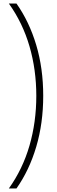

<svg xmlns="http://www.w3.org/2000/svg" viewBox="-20 -886 320 1084"><path d="M224 -345Q224 -190 184.5 -57Q145 76 73 178H30Q108 69 146.5 -64Q185 -197 185 -345Q185 -492 146.5 -624.5Q108 -757 30 -866H73Q145 -764 184.5 -632Q224 -500 224 -345Z"/></svg>

Font: Noto Sans Malayalam UI SemiCondensed ExtraLight
Style: Regular
Weight: 200
Width: 4
Designer: Jelle Bosma - Monotype Design Team
Foundry: Monotype Imaging Inc.
Version: Version 2.104; ttfautohint (v1.8.4.7-5d5b)